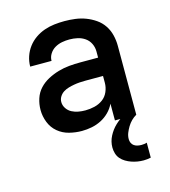

<svg xmlns="http://www.w3.org/2000/svg" viewBox="-111 -617 823 930"><g transform="rotate(-15 300.0 -152.5)"><path d="M243 8Q211 8 179.5 0Q148 -8 123.5 -28.5Q99 -49 87 -79.5Q75 -110 75 -142Q75 -171 84 -198.5Q93 -226 112 -246.5Q131 -267 156.5 -280.5Q182 -294 209.5 -302Q237 -310 265 -312.5Q293 -315 322 -315H410V-346Q410 -367 401 -385.5Q392 -404 375.5 -415.5Q359 -427 339 -431.5Q319 -436 298 -436Q279 -436 260.5 -432.5Q242 -429 225.5 -419.5Q209 -410 198.5 -393.5Q188 -377 188 -358H81Q81 -384 89.5 -409Q98 -434 113.5 -454.5Q129 -475 150.5 -490Q172 -505 196.5 -513.5Q221 -522 246.5 -525Q272 -528 298 -528Q325 -528 352 -524.5Q379 -521 404 -511.5Q429 -502 451.5 -486.5Q474 -471 489 -448.5Q504 -426 510.5 -399.5Q517 -373 517 -346V0H410V-84Q399 -61 381 -43Q363 -25 340.5 -13.5Q318 -2 293 3Q268 8 243 8ZM285 -84Q308 -84 331 -89.5Q354 -95 372.5 -108.5Q391 -122 400.5 -144Q410 -166 410 -189V-223H322Q307 -223 292.5 -222Q278 -221 264 -218.5Q250 -216 236 -212Q222 -208 210 -200.5Q198 -193 190 -180.5Q182 -168 182 -153Q182 -136 192 -121Q202 -106 217.5 -98Q233 -90 250 -87Q267 -84 285 -84ZM495 223Q479 223 464 220.5Q449 218 434.5 213Q420 208 406.5 200Q393 192 383 180.5Q373 169 368.5 154Q364 139 364 124Q364 94 378 67Q392 40 413.5 19.5Q435 -1 461.5 -15Q488 -29 517 -37V0Q503 8 491.5 19.5Q480 31 471.5 45Q463 59 457 74Q451 89 451 105Q451 115 455 124Q459 133 467 138.5Q475 144 484.5 146Q494 148 504 148Q511 148 518 147Q525 146 531 144V219Q522 221 513 222Q504 223 495 223Z"/></g></svg>

Font: Iosevka SS04 Semibold Extended
Style: Regular
Weight: 600
Width: 7
Monospace: yes
Designer: Belleve Invis
Foundry: Belleve Invis
Version: Version 19.0.0; ttfautohint (v1.8.4)